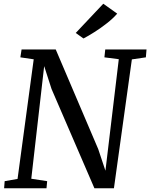

<svg xmlns="http://www.w3.org/2000/svg" viewBox="-20 -1008 804 1028"><path d="M2 0 5 -38 74 -50 160.5 -690.5 89 -701 95.5 -743H278.5L506 -209.5L544.5 -94L616 -691L539 -701L543.5 -743H764.5L761 -701L686 -690L590 0H485.5L256 -531.5L216.5 -654L147.5 -51L232.5 -38L229 0ZM427 -802 385.5 -831.5 533 -988 607.5 -935Q585.5 -909.5 552.8 -883.8Q520 -858 486.5 -836.8Q453 -815.5 427 -802Z"/></svg>

Font: Merriweather 28pt
Style: Italic
Weight: 400
Italic angle: -7.8°
Version: Version 2.101